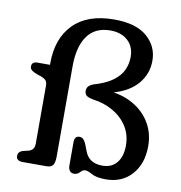

<svg xmlns="http://www.w3.org/2000/svg" viewBox="-81 -791 828 879"><g transform="rotate(10 332.5 -352.0)"><path d="M633.5 -171.5Q633.5 -89 588.2 -38.5Q543 12 468 12Q425 12 402.8 -0.2Q380.5 -12.5 370.5 -12.5Q358.5 -13 347.5 -0.5Q336.5 12 320.5 12Q307.5 12 300.5 2.8Q293.5 -6.5 293.5 -21V-129.5Q293.5 -159 316.5 -159Q328 -159 335 -151.5Q342 -144 347 -132.5L359 -101.5Q378 -47 441.5 -47Q484.5 -47 508.5 -76Q532.5 -105 532.5 -155.5Q532.5 -206.5 507.8 -245Q483 -283.5 441.2 -307.5Q399.5 -331.5 348.5 -338Q324.5 -342.5 316 -350Q307.5 -357.5 307.5 -371Q307.5 -382 313.2 -390.2Q319 -398.5 335.5 -405.5Q394 -422.5 426 -446.5Q458 -470.5 470.8 -499.2Q483.5 -528 483.5 -558.5Q483.5 -607.5 452.8 -635.2Q422 -663 371.5 -663Q301 -663 265 -613Q229 -563 229 -471V-52Q229 -25.5 221.2 -12.8Q213.5 0 190.5 0H80.5Q50 0 50 -23.5Q50 -44.5 76 -51L95.5 -55.5Q124.5 -62 124.5 -92.5V-362Q124.5 -380 116.8 -387.8Q109 -395.5 94.5 -401L78.5 -406Q61.5 -412 51.5 -419Q41.5 -426 41.5 -437.5Q41.5 -460 68.5 -460H126V-468Q126 -583 191.2 -649.2Q256.5 -715.5 380.5 -715.5Q482 -715.5 533.2 -671Q584.5 -626.5 584.5 -559.5Q584.5 -499 546 -453Q507.5 -407 435 -386.5Q494 -377 538.8 -347.5Q583.5 -318 608.5 -272.8Q633.5 -227.5 633.5 -171.5Z"/></g></svg>

Font: Fraunces 9pt S100
Style: Regular
Weight: 400
Version: Version 1.000; ttfautohint (v1.8.3)